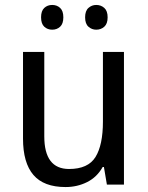

<svg xmlns="http://www.w3.org/2000/svg" viewBox="-20 -746 599 776"><path d="M481 -536V0H412L400 -71H395Q372 -30 332 -10Q292 10 245 10Q157 10 115 -39Q73 -88 73 -186V-536H159V-195Q159 -63 259 -63Q336 -63 366 -111.5Q396 -160 396 -255V-536ZM146 -676Q146 -702 159 -714Q172 -726 191 -726Q210 -726 223 -714Q236 -702 236 -676Q236 -650 223 -638Q210 -626 191 -626Q172 -626 159 -638Q146 -650 146 -676ZM324 -676Q324 -702 337.5 -714Q351 -726 369 -726Q388 -726 401.5 -714Q415 -702 415 -676Q415 -650 401.5 -638Q388 -626 369 -626Q351 -626 337.5 -638Q324 -650 324 -676Z"/></svg>

Font: Noto Sans SemiCondensed
Style: Regular
Weight: 400
Width: 4
Designer: Monotype Design Team
Foundry: Monotype Imaging Inc.
Version: Version 2.013; ttfautohint (v1.8.4.7-5d5b)